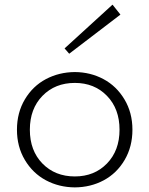

<svg xmlns="http://www.w3.org/2000/svg" viewBox="-20 -794 645 829"><path d="M258.8 -585 278.8 -562 500 -731 465.8 -773.9ZM303.2 15.1Q234.9 14.6 178.2 -15.6Q121.6 -45.9 87.4 -103.3Q53.2 -160.6 53.2 -233.9Q53.2 -307.6 87.4 -365Q121.6 -422.4 178.2 -452.4Q234.9 -482.4 303.2 -482.9Q370.6 -482.4 426.8 -452.4Q482.9 -422.4 517.3 -365Q551.8 -307.6 551.8 -233.9Q551.8 -160.6 518.1 -103.3Q484.4 -45.9 428 -15.6Q371.6 14.6 303.2 15.1ZM303.2 -32.2Q387.7 -32.2 441.9 -88.1Q496.1 -144 496.1 -233.9Q496.1 -324.2 441.9 -380.1Q387.7 -436 303.2 -436Q217.8 -436 163.3 -380.1Q108.9 -324.2 108.9 -233.9Q108.9 -143.6 163.3 -87.9Q217.8 -32.2 303.2 -32.2Z"/></svg>

Font: BioRhyme Light
Style: Regular
Weight: 300
Designer: Aoife Mooney
Foundry: Aoife Mooney Type
Version: Version 1.500;PS 001.500;hotconv 1.0.88;makeotf.lib2.5.64775